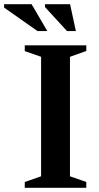

<svg xmlns="http://www.w3.org/2000/svg" viewBox="-78 -891 470 911"><path d="M331.5 -27.5V0H39.5V-27.5L117 -54.5V-621.5L39.5 -648.5V-676H331.5V-649L254 -621.5V-54.5ZM146.5 -743.5H100L-58.5 -855V-871H72ZM282 -743.5H240L135.5 -857.5V-871H254.5Z"/></svg>

Font: Newsreader 16pt 16pt SemiBold
Style: Regular
Weight: 600
Version: Version 1.003